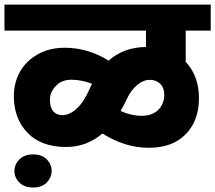

<svg xmlns="http://www.w3.org/2000/svg" viewBox="-35 -674 953 850"><path d="M112 156.2Q72.8 156.2 50.8 134Q28.8 111.7 28.8 82.9Q28.8 54.1 50.6 31.9Q72.3 9.6 111.7 9.6Q151.2 9.6 172.4 31.6Q193.6 53.6 193.6 82.4Q193.6 111.2 172.4 133.7Q151.2 156.2 112 156.2ZM499 -182.5Q546 -161.3 592.3 -161.3Q638.5 -161.3 665.3 -187.3Q692.1 -213.3 692.1 -255.3Q692.1 -285.6 674.2 -303.1Q656.2 -320.5 627.9 -320.5Q599.6 -320.5 571.8 -297.3Q544 -274 525.3 -233.6Q513.1 -207.3 499 -182.5ZM240.6 -164.3Q273 -164.3 304.6 -193.1Q336.2 -221.9 362.5 -282.1Q367.5 -294.2 372.6 -303.3Q324.6 -321 281.6 -321Q238.6 -321 212.3 -293.7Q186 -266.4 186 -232.3Q186 -198.2 201 -181.2Q215.9 -164.3 240.6 -164.3ZM418.6 -82.9Q348.3 -23.3 257.8 -23.3Q147.1 -23.3 86.7 -86.2Q26.3 -149.1 26.3 -248.7Q26.3 -307.4 53.1 -355.7Q79.9 -403.9 131.7 -433.3Q183.5 -462.6 251.3 -462.6Q354.9 -462.6 445.9 -405.5Q511.6 -464.6 611.2 -466.1V-538.4H-15.2V-653.7H897.9V-538.4H787.2V-399.9Q845.8 -337.7 845.8 -238.9Q845.8 -140 787.2 -79.9Q728.5 -19.7 623.6 -19.7Q518.7 -19.7 418.6 -82.9Z"/></svg>

Font: Khula ExtraBold
Style: Regular
Weight: 800
Designer: Erin McLaughlin, Steve Matteson
Version: Version 1.002;PS 1.0;hotconv 1.0.72;makeotf.lib2.5.5900; ttf